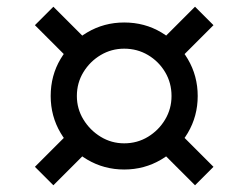

<svg xmlns="http://www.w3.org/2000/svg" viewBox="-20 -646 740 572"><path d="M350 -141Q290 -141 240 -170.5Q190 -200 160.5 -250Q131 -300 131 -360Q131 -421 160.5 -470.5Q190 -520 240 -549.5Q290 -579 350 -579Q411 -579 460.5 -549.5Q510 -520 539.5 -470Q569 -420 569 -360Q569 -300 539.5 -250Q510 -200 460 -170.5Q410 -141 350 -141ZM350 -219Q389 -219 421 -238.5Q453 -258 472 -290Q491 -322 491 -360Q491 -399 472 -431Q453 -463 421 -482Q389 -501 350 -501Q312 -501 280 -482Q248 -463 228.5 -431Q209 -399 209 -360Q209 -322 228.5 -290Q248 -258 280 -238.5Q312 -219 350 -219ZM84 -571 139 -626 235 -530 180 -475ZM465 -190 520 -245 616 -149 561 -94ZM561 -626 616 -571 520 -475 465 -530ZM180 -245 235 -190 139 -94 84 -149Z"/></svg>

Font: Murecho Thin Medium
Style: Regular
Weight: 500
Version: Version 1.010